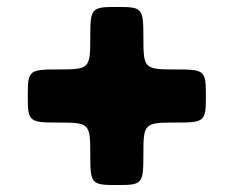

<svg xmlns="http://www.w3.org/2000/svg" viewBox="-20 -691 673 553"><path d="M393 -248C393 -335 396 -338 483 -338C570 -338 573 -340 573 -415C573 -489 570 -491 483 -491C396 -491 393 -494 393 -581C393 -668 391 -671 317 -671C242 -671 240 -668 240 -581C240 -494 237 -491 150 -491C63 -491 60 -489 60 -415C60 -340 63 -338 150 -338C237 -338 240 -335 240 -248C240 -161 242 -158 317 -158C391 -158 393 -161 393 -248Z"/></svg>

Font: Hussar Print
Style: Bold
Weight: 700
Foundry: Cannot Into Space Fonts
Version: Version 2.00